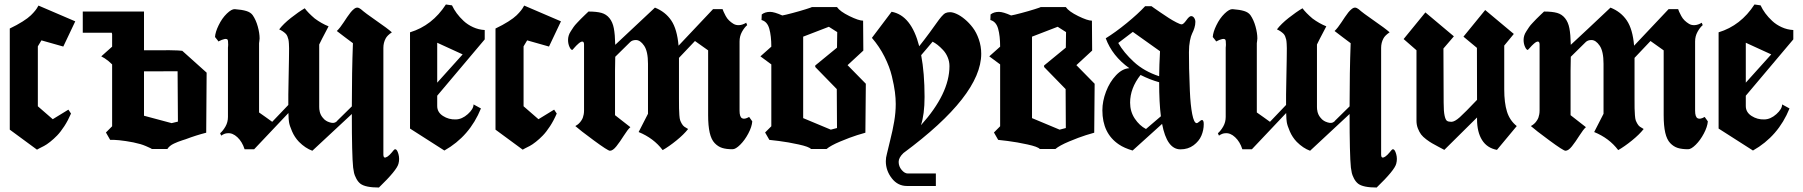

<svg xmlns="http://www.w3.org/2000/svg" viewBox="-20 -669 8096 862"><path d="M23.9 -86.9V-541Q56.6 -556.6 81.3 -572.3Q106 -587.9 118.4 -600.1Q130.9 -612.3 138.2 -621.6Q145.5 -630.9 148.7 -637.2Q151.9 -643.6 152.8 -644L317.9 -573.2L264.2 -460L166 -487.8L149.9 -460.9V-191.9L216.8 -133.8L287.1 -176.8L298.8 -159.2Q285.6 -128.4 268.8 -102.5Q252 -76.7 236.6 -60.8Q221.2 -44.9 205.1 -32.2Q189 -19.5 177.7 -13.7Q166.5 -7.8 157 -3.2Q147.5 1.5 146 2.9Z M351.6 -617.2H626.5V-609.9V-522V-443.4Q772.5 -444.8 798.3 -440.9L907.7 -342.8L905.8 -73.2Q861.3 -62 813.5 -43.9Q810.5 -43 798.6 -39.1Q786.6 -35.2 779.1 -32.2Q771.5 -29.3 761 -24.4Q750.5 -19.5 743.2 -13.4Q735.8 -7.3 731.4 0H661.6Q662.1 -0.5 654.8 -4.2Q647.5 -7.8 634.8 -13.2Q622.1 -18.6 610.4 -22Q579.1 -30.8 545.2 -35.6Q511.2 -40.5 492.7 -41H474.6L455.6 -74.2L483.4 -102.1V-379.9Q473.1 -390.1 466.8 -395Q449.7 -408.7 434.6 -416Q469.2 -446.8 483.4 -459.5V-515.1Q482.9 -517.6 481.9 -522H351.6ZM626.5 -149.4 750.5 -116.2 778.8 -123 777.3 -349.1 626.5 -348.6Z M968.3 -70.8Q981.4 -82 992.4 -101.3Q1003.4 -120.6 1003.4 -144V-455.1Q1003.4 -456.1 1003.9 -460.2Q1004.4 -464.4 1004.4 -467.8Q1004.4 -488.3 1001.5 -491.2Q993.7 -500 960.4 -482.9Q958.5 -486.8 952.6 -493.7Q946.8 -500.5 945.3 -502.9Q946.8 -525.4 961.4 -555.2Q976.6 -586.9 998.3 -607.9Q1020 -628.9 1034.2 -627.9Q1066.9 -625.5 1085.9 -619.6Q1105 -613.8 1114.3 -601.1Q1128.9 -580.1 1137.2 -550.3Q1145.5 -520.5 1145.5 -496.1Q1145.5 -491.7 1144.3 -484.1Q1143.1 -476.6 1143.1 -475.1V-164.1Q1153.3 -157.2 1172.6 -143.3Q1191.9 -129.4 1202.1 -122.1L1274.4 -197.8Q1273.9 -235.4 1275.6 -310.5Q1277.3 -385.7 1277.3 -401.9Q1277.3 -410.6 1277.6 -427.7Q1277.8 -444.8 1277.8 -452.4Q1277.8 -460 1277.1 -472.4Q1276.4 -484.9 1274.9 -491.5Q1273.4 -498 1270.5 -505.4Q1267.6 -512.7 1263.2 -517.1Q1251 -529.3 1233.4 -537.1Q1252.4 -562 1286.1 -588.6Q1319.8 -615.2 1348.1 -631.8Q1363.3 -611.3 1393.1 -585.9Q1423.3 -563.5 1455.1 -550.8Q1418 -480.5 1413.1 -469.2V-189Q1413.1 -177.2 1415 -170.9V-169.9Q1418 -154.8 1427 -143.1Q1436 -131.3 1443.8 -127L1451.2 -123Q1472.7 -113.8 1484.4 -119.1Q1485.8 -120.1 1488.3 -121.6Q1490.7 -123 1492.2 -124.3Q1493.7 -125.5 1494.1 -127Q1515.6 -148.4 1559.6 -191.4Q1559.6 -345.7 1564.5 -475.1Q1552.2 -483.9 1528.3 -502.2Q1504.4 -520.5 1492.2 -529.8Q1499 -536.1 1507.6 -547.1Q1516.1 -558.1 1523.2 -569.1Q1530.3 -580.1 1538.6 -592.3Q1546.9 -604.5 1554 -613.3Q1561 -622.1 1569.3 -628.7Q1577.6 -635.3 1584.7 -634.8Q1591.8 -634.3 1600.1 -627.9Q1619.6 -610.4 1669.7 -575.9Q1719.7 -541.5 1739.3 -523.9Q1718.3 -509.8 1711.4 -496.1Q1701.2 -477.1 1701.2 -454.1V24.9Q1701.2 33.2 1703.9 36.4Q1706.5 39.6 1711.2 38.1Q1715.8 36.6 1720.2 33.7Q1724.6 30.8 1729.5 25.9Q1734.9 20.5 1739.5 14.9Q1744.1 9.3 1746.1 6.8Q1748 4.4 1750.2 2.7Q1752.4 1 1754.4 1Q1762.7 1 1768.8 22.7Q1774.9 44.4 1769 65.9Q1762.2 94.7 1681.2 172.9Q1620.6 172.9 1598.1 155.8Q1586.4 146.5 1578.9 131.3Q1571.3 116.2 1569.6 107.7Q1567.9 99.1 1565.4 83Q1559.6 26.9 1559.6 -157.2Q1439.9 -46.4 1382.3 7.8Q1351.1 -3.4 1322.3 -32.2Q1302.7 -52.7 1291.3 -79.1Q1279.8 -105.5 1277.6 -120.6Q1275.4 -135.7 1275.4 -148.9Q1275.4 -151.4 1275.1 -155.3Q1274.9 -159.2 1274.9 -161.6L1121.1 1H1078.1Q1067.4 -32.7 1045.7 -53Q1023.9 -73.2 1001.5 -70.8Q988.8 -70.8 973.1 -60.1Q972.7 -62 970.7 -65.4Q968.8 -68.8 968.3 -70.8Z M1820.8 -91.8V-523.9Q1920.4 -554.2 1981.9 -648.9L2009.3 -645Q2017.6 -627 2030.5 -609.4Q2043.5 -591.8 2061.5 -575Q2079.6 -558.1 2104.2 -546.9Q2128.9 -535.6 2156.2 -534.2V-492.2L1942.9 -239.3V-192.9Q1942.9 -165 1968.8 -148.4Q1994.6 -131.8 2025.9 -132.8Q2054.2 -133.3 2080.1 -156.5Q2106 -179.7 2106 -200.2L2139.2 -182.1Q2088.9 -57.6 1975.1 6.8ZM1942.9 -297.9 2057.1 -424.8 1942.9 -477.1Z M2204.6 -86.9V-541Q2237.3 -556.6 2262 -572.3Q2286.6 -587.9 2299.1 -600.1Q2311.5 -612.3 2318.8 -621.6Q2326.2 -630.9 2329.3 -637.2Q2332.5 -643.6 2333.5 -644L2498.5 -573.2L2444.8 -460L2346.7 -487.8L2330.6 -460.9V-191.9L2397.5 -133.8L2467.8 -176.8L2479.5 -159.2Q2466.3 -128.4 2449.5 -102.5Q2432.6 -76.7 2417.2 -60.8Q2401.9 -44.9 2385.7 -32.2Q2369.6 -19.5 2358.4 -13.7Q2347.2 -7.8 2337.6 -3.2Q2328.1 1.5 2326.7 2.9Z M3357.4 -124Q3355.5 -99.6 3339.6 -69.6Q3323.7 -39.6 3303.2 -19.3Q3282.7 1 3269 1Q3240.7 1 3222.2 -4.9Q3203.6 -10.7 3188.5 -26.6Q3173.3 -42.5 3166.3 -73.2Q3159.2 -104 3159.2 -151.9V-442.9L3100.1 -484.9L3028.3 -409.2V-226.1Q3028.3 -197.3 3028.6 -183.1Q3028.8 -168.9 3030 -152.3Q3031.2 -135.7 3033.7 -128.9Q3036.1 -122.1 3041 -113.5Q3045.9 -105 3052.2 -100.3Q3058.6 -95.7 3069.3 -89.8Q3049.8 -64.9 3016.6 -38.1Q2983.4 -11.2 2955.1 4.9Q2914.6 -48.8 2847.2 -76.2L2889.2 -158.2V-382.8Q2889.2 -438.5 2871.8 -463.9Q2854.5 -489.3 2835 -489.3Q2818.4 -489.3 2809.1 -480Q2773.4 -444.8 2742.2 -414.1Q2742.2 -397.5 2741.2 -352.5V-151.9L2810.1 -98.1Q2798.3 -87.9 2780.8 -60.1Q2763.2 -32.2 2747.3 -12.2Q2731.4 7.8 2718.3 7.8Q2709 7.8 2645.8 -38.8Q2582.5 -85.4 2563 -103L2565.9 -105Q2569.3 -106.9 2571.5 -108.4Q2573.7 -109.9 2577.9 -113.5Q2582 -117.2 2584.7 -120.6Q2587.4 -124 2591.1 -129.6Q2594.7 -135.3 2596.9 -141.4Q2599.1 -147.5 2600.6 -155.5Q2602.1 -163.6 2602.1 -172.9V-469.2Q2602.1 -482.4 2594.2 -482.4Q2587.4 -482.4 2576.9 -473.1Q2566.4 -463.9 2558.3 -454.3Q2550.3 -444.8 2549.3 -444.8Q2543 -444.8 2536.6 -458.7Q2530.3 -472.7 2530.3 -489.7Q2530.3 -499 2533 -508.5Q2535.6 -518.1 2542.7 -528.8Q2549.8 -539.6 2554.9 -547.4Q2560.1 -555.2 2571.5 -567.1Q2583 -579.1 2587.9 -584.2Q2592.8 -589.4 2606.2 -602.1Q2619.6 -614.7 2622.1 -617.2Q2658.7 -617.2 2680.4 -611.1Q2702.1 -605 2716.3 -587.4Q2730.5 -569.8 2735.8 -542.2Q2741.2 -514.6 2742.2 -467.8Q2806.6 -527.3 2920.4 -634.8Q2967.3 -616.2 2993.7 -577.1Q3020 -538.1 3026.4 -463.9L3181.2 -627.9H3224.1Q3225.6 -623 3228.8 -616Q3231.9 -608.9 3238 -597.4Q3244.1 -585.9 3253.2 -577.1Q3262.2 -568.4 3273.2 -561.8Q3284.2 -555.2 3299.1 -556.2Q3314 -557.1 3330.1 -566.9L3334.5 -556.2Q3321.8 -545.4 3311 -525.9Q3300.3 -506.3 3300.3 -482.9V-171.9Q3300.3 -144.5 3311.3 -138.2Q3322.3 -131.8 3343.3 -144Q3345.7 -140.1 3351.1 -133.1Q3356.4 -126 3357.4 -124Z M3585.9 -138.7 3710 -86.9 3737.8 -94.2 3736.8 -269 3640.1 -368.2V-375L3737.8 -455.1L3738.8 -524.9L3701.2 -548.8L3585.9 -504.4ZM3437.5 -615.7Q3456.1 -615.7 3492.2 -599.6Q3504.9 -601.6 3537.8 -610.4Q3570.8 -619.1 3597.9 -627.7Q3625 -636.2 3625 -637.2H3737.8Q3751 -617.7 3793.2 -596.9Q3835.4 -576.2 3855 -576.2L3856 -441.9L3785.2 -376.5L3867.2 -293L3865.2 -73.2Q3860.4 -72.3 3828.4 -62.3Q3796.4 -52.2 3752.7 -33.9Q3709 -15.6 3690.9 0H3621.1Q3612.3 -10.3 3565.4 -20.5Q3518.6 -30.8 3476.6 -36.1L3434.1 -41L3415 -74.2L3442.9 -102.1V-379.9L3394 -416L3442.9 -459.5Q3442.9 -507.8 3433.8 -540Q3424.8 -572.3 3398.9 -579.1L3399.9 -604Q3414.6 -615.7 3437.5 -615.7Z M4055.7 109.9H4181.6V166H4051.8Q4010.7 166 3983.9 131.6Q3957 97.2 3957 54.7Q3957 38.6 3961.9 21.5Q3964.8 6.8 3976.3 -38.3Q3987.8 -83.5 3994.6 -123.8Q4001.5 -164.1 4001.5 -202.1Q4001.5 -227.5 3997.8 -256.3Q3994.1 -285.2 3984.1 -326.9Q3974.1 -368.7 3951.2 -414.3Q3928.2 -460 3894.5 -499L3982.9 -616.2Q4071.3 -600.1 4106.9 -461.4Q4131.3 -492.2 4153.6 -522.5Q4175.8 -552.7 4185.8 -567.1Q4195.8 -581.5 4206.3 -594Q4216.8 -606.4 4225.1 -610.4Q4233.4 -614.3 4245.6 -614.3Q4257.8 -614.3 4275.1 -606.4Q4292.5 -598.6 4311.8 -582.5Q4331.1 -566.4 4347.4 -544.9Q4363.8 -523.4 4374.5 -492.4Q4385.3 -461.4 4385.3 -427.7Q4385.3 -240.2 4036.1 18.1Q4014.6 38.6 4014.6 57.6Q4014.6 78.1 4028.1 94Q4041.5 109.9 4055.7 109.9ZM4114.7 -106.9Q4242.7 -249 4242.7 -372.1Q4242.7 -393.1 4234.6 -412.1Q4226.6 -431.2 4213.6 -444.8Q4200.7 -458.5 4189.5 -467.3Q4178.2 -476.1 4167 -481.9Q4158.7 -471.7 4141.6 -451.7Q4124.5 -431.6 4115.7 -421.4Q4130.9 -340.8 4130.9 -233.9Q4130.9 -155.8 4114.7 -106.9Z M4613.3 -138.7 4737.3 -86.9 4765.1 -94.2 4764.2 -269 4667.5 -368.2V-375L4765.1 -455.1L4766.1 -524.9L4728.5 -548.8L4613.3 -504.4ZM4464.8 -615.7Q4483.4 -615.7 4519.5 -599.6Q4532.2 -601.6 4565.2 -610.4Q4598.1 -619.1 4625.2 -627.7Q4652.3 -636.2 4652.3 -637.2H4765.1Q4778.3 -617.7 4820.6 -596.9Q4862.8 -576.2 4882.3 -576.2L4883.3 -441.9L4812.5 -376.5L4894.5 -293L4892.6 -73.2Q4887.7 -72.3 4855.7 -62.3Q4823.7 -52.2 4780 -33.9Q4736.3 -15.6 4718.3 0H4648.4Q4639.6 -10.3 4592.8 -20.5Q4545.9 -30.8 4503.9 -36.1L4461.4 -41L4442.4 -74.2L4470.2 -102.1V-379.9L4421.4 -416L4470.2 -459.5Q4470.2 -507.8 4461.2 -540Q4452.1 -572.3 4426.3 -579.1L4427.2 -604Q4441.9 -615.7 4464.8 -615.7Z M5050.3 -362.8Q4973.6 -417.5 4944.3 -497.1Q4987.8 -523.9 5038.6 -565.4Q5089.4 -606.9 5121.1 -641.1H5149.9Q5154.3 -637.7 5162.1 -632.3Q5169.9 -627 5190.4 -612.8Q5210.9 -598.6 5227.8 -587.9Q5244.6 -577.1 5261.7 -568.4Q5278.8 -559.6 5285.2 -559.6Q5293 -559.6 5306.2 -578.1Q5319.3 -596.7 5327.6 -596.7Q5335.9 -596.7 5341.3 -588.6Q5346.7 -580.6 5346.7 -570.8Q5346.7 -557.1 5342.3 -543.5Q5337.9 -529.8 5332.3 -519Q5326.7 -508.3 5322.3 -486.1Q5317.9 -463.9 5317.9 -434.6Q5317.9 -397 5318.6 -360.4Q5319.3 -323.7 5322 -260.3Q5324.7 -196.8 5332.5 -157Q5340.3 -117.2 5352.1 -116.2Q5356.9 -116.2 5364.7 -123.3Q5372.6 -130.4 5376 -130.4Q5384.3 -130.4 5384.3 -111.8Q5384.3 -85 5373.8 -60.1Q5363.3 -35.2 5338.6 -16.8Q5314 1.5 5279.8 1.5Q5218.8 1.5 5197.3 -112.8L5064.9 6.8Q5026.9 -4.4 5003.4 -20.5Q4929.2 -70.3 4929.2 -173.8Q4929.2 -214.8 4945.6 -257.8Q4961.9 -300.8 4990.5 -331.1Q5019 -361.3 5050.3 -362.8ZM5100.6 -332.5Q5053.7 -272.9 5053.7 -208Q5053.7 -168 5074.7 -136.5Q5095.7 -105 5125 -89.8L5191.9 -147Q5184.1 -207.5 5184.1 -299.8Q5143.1 -311 5100.6 -332.5ZM5000.5 -476.1Q5025.4 -432.6 5070.8 -390.9Q5116.2 -349.1 5184.1 -326.7Q5184.6 -377 5188 -439L5065.9 -525.9Z M5447.8 -70.8Q5460.9 -82 5471.9 -101.3Q5482.9 -120.6 5482.9 -144V-455.1Q5482.9 -456.1 5483.4 -460.2Q5483.9 -464.4 5483.9 -467.8Q5483.9 -488.3 5481 -491.2Q5473.1 -500 5439.9 -482.9Q5438 -486.8 5432.1 -493.7Q5426.3 -500.5 5424.8 -502.9Q5426.3 -525.4 5440.9 -555.2Q5456.1 -586.9 5477.8 -607.9Q5499.5 -628.9 5513.7 -627.9Q5546.4 -625.5 5565.4 -619.6Q5584.5 -613.8 5593.8 -601.1Q5608.4 -580.1 5616.7 -550.3Q5625 -520.5 5625 -496.1Q5625 -491.7 5623.8 -484.1Q5622.6 -476.6 5622.6 -475.1V-164.1Q5632.8 -157.2 5652.1 -143.3Q5671.4 -129.4 5681.6 -122.1L5753.9 -197.8Q5753.4 -235.4 5755.1 -310.5Q5756.8 -385.7 5756.8 -401.9Q5756.8 -410.6 5757.1 -427.7Q5757.3 -444.8 5757.3 -452.4Q5757.3 -460 5756.6 -472.4Q5755.9 -484.9 5754.4 -491.5Q5752.9 -498 5750 -505.4Q5747.1 -512.7 5742.7 -517.1Q5730.5 -529.3 5712.9 -537.1Q5731.9 -562 5765.6 -588.6Q5799.3 -615.2 5827.6 -631.8Q5842.8 -611.3 5872.6 -585.9Q5902.8 -563.5 5934.6 -550.8Q5897.5 -480.5 5892.6 -469.2V-189Q5892.6 -177.2 5894.5 -170.9V-169.9Q5897.5 -154.8 5906.5 -143.1Q5915.5 -131.3 5923.3 -127L5930.7 -123Q5952.1 -113.8 5963.9 -119.1Q5965.3 -120.1 5967.8 -121.6Q5970.2 -123 5971.7 -124.3Q5973.1 -125.5 5973.6 -127Q5995.1 -148.4 6039.1 -191.4Q6039.1 -345.7 6043.9 -475.1Q6031.7 -483.9 6007.8 -502.2Q5983.9 -520.5 5971.7 -529.8Q5978.5 -536.1 5987.1 -547.1Q5995.6 -558.1 6002.7 -569.1Q6009.8 -580.1 6018.1 -592.3Q6026.4 -604.5 6033.4 -613.3Q6040.5 -622.1 6048.8 -628.7Q6057.1 -635.3 6064.2 -634.8Q6071.3 -634.3 6079.6 -627.9Q6099.1 -610.4 6149.2 -575.9Q6199.2 -541.5 6218.8 -523.9Q6197.8 -509.8 6190.9 -496.1Q6180.7 -477.1 6180.7 -454.1V24.9Q6180.7 33.2 6183.3 36.4Q6186 39.6 6190.7 38.1Q6195.3 36.6 6199.7 33.7Q6204.1 30.8 6209 25.9Q6214.4 20.5 6219 14.9Q6223.6 9.3 6225.6 6.8Q6227.5 4.4 6229.7 2.7Q6231.9 1 6233.9 1Q6242.2 1 6248.3 22.7Q6254.4 44.4 6248.5 65.9Q6241.7 94.7 6160.6 172.9Q6100.1 172.9 6077.6 155.8Q6065.9 146.5 6058.3 131.3Q6050.8 116.2 6049.1 107.7Q6047.4 99.1 6044.9 83Q6039.1 26.9 6039.1 -157.2Q5919.4 -46.4 5861.8 7.8Q5830.6 -3.4 5801.8 -32.2Q5782.2 -52.7 5770.8 -79.1Q5759.3 -105.5 5757.1 -120.6Q5754.9 -135.7 5754.9 -148.9Q5754.9 -151.4 5754.6 -155.3Q5754.4 -159.2 5754.4 -161.6L5600.6 1H5557.6Q5546.9 -32.7 5525.1 -53Q5503.4 -73.2 5481 -70.8Q5468.3 -70.8 5452.6 -60.1Q5452.1 -62 5450.2 -65.4Q5448.2 -68.8 5447.8 -70.8Z M6733.4 -268.1Q6733.4 -207 6745.8 -167.5Q6758.3 -127.9 6789.6 -103L6700.7 3.9Q6656.2 -4.4 6633.8 -40.3Q6611.3 -76.2 6611.3 -133.8V-141.6L6464.4 3.9Q6457 0 6438.2 -10Q6419.4 -20 6409.2 -25.9Q6398.9 -31.7 6383.5 -43.2Q6368.2 -54.7 6360.1 -65.4Q6352.1 -76.2 6345.7 -92.3Q6339.4 -108.4 6339.4 -127V-443.4L6281.7 -493.7L6379.4 -613.3L6507.3 -505.9L6460.4 -451.2L6461.4 -208Q6461.4 -168.9 6465.6 -150.1Q6469.7 -131.3 6476.1 -126.7Q6482.4 -122.1 6496.1 -122.1Q6510.7 -122.1 6533.7 -142.6Q6556.6 -163.1 6611.3 -220.7L6610.8 -454.1L6550.3 -504.4L6647.9 -624L6776.4 -516.6L6733.4 -464.4Z M7647.5 -124Q7645.5 -99.6 7629.6 -69.6Q7613.8 -39.6 7593.3 -19.3Q7572.8 1 7559.1 1Q7530.8 1 7512.2 -4.9Q7493.7 -10.7 7478.5 -26.6Q7463.4 -42.5 7456.3 -73.2Q7449.2 -104 7449.2 -151.9V-442.9L7390.1 -484.9L7318.4 -409.2V-226.1Q7318.4 -197.3 7318.6 -183.1Q7318.8 -168.9 7320.1 -152.3Q7321.3 -135.7 7323.7 -128.9Q7326.2 -122.1 7331.1 -113.5Q7335.9 -105 7342.3 -100.3Q7348.6 -95.7 7359.4 -89.8Q7339.8 -64.9 7306.6 -38.1Q7273.4 -11.2 7245.1 4.9Q7204.6 -48.8 7137.2 -76.2L7179.2 -158.2V-382.8Q7179.2 -438.5 7161.9 -463.9Q7144.5 -489.3 7125 -489.3Q7108.4 -489.3 7099.1 -480Q7063.5 -444.8 7032.2 -414.1Q7032.2 -397.5 7031.2 -352.5V-151.9L7100.1 -98.1Q7088.4 -87.9 7070.8 -60.1Q7053.2 -32.2 7037.4 -12.2Q7021.5 7.8 7008.3 7.8Q6999 7.8 6935.8 -38.8Q6872.6 -85.4 6853 -103L6856 -105Q6859.4 -106.9 6861.6 -108.4Q6863.8 -109.9 6867.9 -113.5Q6872.1 -117.2 6874.8 -120.6Q6877.4 -124 6881.1 -129.6Q6884.8 -135.3 6887 -141.4Q6889.2 -147.5 6890.6 -155.5Q6892.1 -163.6 6892.1 -172.9V-469.2Q6892.1 -482.4 6884.3 -482.4Q6877.4 -482.4 6866.9 -473.1Q6856.4 -463.9 6848.4 -454.3Q6840.3 -444.8 6839.4 -444.8Q6833 -444.8 6826.7 -458.7Q6820.3 -472.7 6820.3 -489.7Q6820.3 -499 6823 -508.5Q6825.7 -518.1 6832.8 -528.8Q6839.8 -539.6 6845 -547.4Q6850.1 -555.2 6861.6 -567.1Q6873 -579.1 6877.9 -584.2Q6882.8 -589.4 6896.2 -602.1Q6909.7 -614.7 6912.1 -617.2Q6948.7 -617.2 6970.5 -611.1Q6992.2 -605 7006.3 -587.4Q7020.5 -569.8 7025.9 -542.2Q7031.2 -514.6 7032.2 -467.8Q7096.7 -527.3 7210.4 -634.8Q7257.3 -616.2 7283.7 -577.1Q7310.1 -538.1 7316.4 -463.9L7471.2 -627.9H7514.2Q7515.6 -623 7518.8 -616Q7522 -608.9 7528.1 -597.4Q7534.2 -585.9 7543.2 -577.1Q7552.2 -568.4 7563.2 -561.8Q7574.2 -555.2 7589.1 -556.2Q7604 -557.1 7620.1 -566.9L7624.5 -556.2Q7611.8 -545.4 7601.1 -525.9Q7590.3 -506.3 7590.3 -482.9V-171.9Q7590.3 -144.5 7601.3 -138.2Q7612.3 -131.8 7633.3 -144Q7635.7 -140.1 7641.1 -133.1Q7646.5 -126 7647.5 -124Z M7695.8 -91.8V-523.9Q7795.4 -554.2 7856.9 -648.9L7884.3 -645Q7892.6 -627 7905.5 -609.4Q7918.5 -591.8 7936.5 -575Q7954.6 -558.1 7979.2 -546.9Q8003.9 -535.6 8031.2 -534.2V-492.2L7817.9 -239.3V-192.9Q7817.9 -165 7843.8 -148.4Q7869.6 -131.8 7900.9 -132.8Q7929.2 -133.3 7955.1 -156.5Q7981 -179.7 7981 -200.2L8014.2 -182.1Q7963.9 -57.6 7850.1 6.8ZM7817.9 -297.9 7932.1 -424.8 7817.9 -477.1Z"/></svg>

Font: KJV1611
Style: Regular
Weight: 400
Version: Version 3.6.1